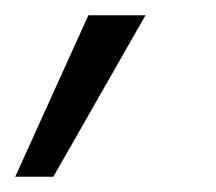

<svg xmlns="http://www.w3.org/2000/svg" viewBox="-77 -109 284 252"><path d="M-57 123 39 -89H114L-7 123Z"/></svg>

Font: DM Sans 9pt Light
Style: Italic
Weight: 300
Italic angle: -10°
Version: Version 4.004;gftools[0.9.30]